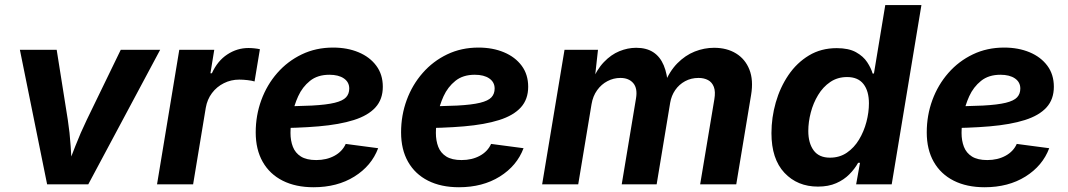

<svg xmlns="http://www.w3.org/2000/svg" viewBox="-20 -748 4335 779"><path d="M171.2 0 60.7 -545.9H210L255 -262.5Q263.2 -209.6 266.7 -155.3Q270.1 -101 273.5 -43.1H242.1Q264.6 -101 285.6 -155.1Q306.6 -209.1 332.4 -262.5L469.9 -545.9H629.8L338.1 0Z M617.1 0 707.4 -545.9H849.3L833.8 -450.8H839.7Q862.7 -501.3 902.4 -527.2Q942 -553.2 988 -553.2Q999.3 -553.2 1012.1 -551.9Q1024.9 -550.6 1034.5 -548.3L1012.8 -417.5Q1002.7 -420.8 984.5 -422.9Q966.3 -425 950.7 -425Q917.2 -425 888.3 -410.5Q859.3 -396 840 -370.3Q820.7 -344.6 814.9 -310.7L763.5 0Z M1252.3 11.7Q1179.7 11.7 1126.9 -14.9Q1074.2 -41.5 1045.9 -91.4Q1017.5 -141.2 1017.5 -210.9Q1017.5 -280 1040.3 -342.1Q1063.1 -404.1 1105 -451.9Q1147 -499.8 1204.5 -527.4Q1262 -555 1331.4 -555Q1389.2 -555 1434.8 -535.9Q1480.5 -516.8 1506.8 -481.2Q1533.2 -445.7 1533.2 -396Q1533.2 -345.1 1503.4 -312.3Q1473.7 -279.4 1415.6 -261Q1357.5 -242.6 1272.5 -235.3Q1187.5 -228 1076.9 -228L1092.1 -316.6Q1185.6 -316.6 1245.3 -319.7Q1305 -322.9 1338 -331Q1371 -339.1 1384 -353.2Q1397 -367.2 1397 -388.8Q1397 -414.7 1375.4 -429.7Q1353.8 -444.7 1316.3 -444.7Q1268.5 -444.7 1237.7 -419.9Q1206.9 -395.2 1189.8 -357.5Q1172.6 -319.8 1165.6 -279.7Q1158.6 -239.5 1158.6 -208.5Q1158.6 -177.4 1168.3 -152.4Q1177.9 -127.5 1200.8 -113Q1223.7 -98.6 1263 -98.6Q1304.9 -98.6 1336.9 -115.9Q1368.8 -133.2 1382.7 -164.1L1514.3 -146.7Q1487.5 -75.1 1417.9 -31.7Q1348.4 11.7 1252.3 11.7Z M1842.2 11.7Q1769.5 11.7 1716.8 -14.9Q1664.1 -41.5 1635.7 -91.4Q1607.3 -141.2 1607.3 -210.9Q1607.3 -280 1630.1 -342.1Q1652.9 -404.1 1694.9 -451.9Q1736.8 -499.8 1794.3 -527.4Q1851.9 -555 1921.3 -555Q1979 -555 2024.6 -535.9Q2070.3 -516.8 2096.7 -481.2Q2123 -445.7 2123 -396Q2123 -345.1 2093.3 -312.3Q2063.5 -279.4 2005.4 -261Q1947.3 -242.6 1862.3 -235.3Q1777.3 -228 1666.8 -228L1681.9 -316.6Q1775.5 -316.6 1835.2 -319.7Q1894.8 -322.9 1927.8 -331Q1960.9 -339.1 1973.9 -353.2Q1986.9 -367.2 1986.9 -388.8Q1986.9 -414.7 1965.2 -429.7Q1943.6 -444.7 1906.1 -444.7Q1858.3 -444.7 1827.6 -419.9Q1796.8 -395.2 1779.6 -357.5Q1762.5 -319.8 1755.5 -279.7Q1748.5 -239.5 1748.5 -208.5Q1748.5 -177.4 1758.1 -152.4Q1767.7 -127.5 1790.6 -113Q1813.5 -98.6 1852.8 -98.6Q1894.8 -98.6 1926.7 -115.9Q1958.6 -133.2 1972.5 -164.1L2104.2 -146.7Q2077.3 -75.1 2007.8 -31.7Q1938.2 11.7 1842.2 11.7Z M2179.6 0 2270.4 -545.9H2406.2L2391.2 -410.1L2380.1 -414.7Q2400.8 -465.4 2430 -495.9Q2459.2 -526.5 2493.1 -540.3Q2526.9 -554.1 2561.2 -554.1Q2602.9 -554.1 2630.6 -536Q2658.3 -517.9 2673 -482.9Q2687.7 -447.9 2690.5 -396.5L2675 -406Q2695.9 -458.4 2728 -491Q2760.2 -523.6 2798.7 -538.9Q2837.3 -554.1 2877.2 -554.1Q2929.2 -554.1 2966.5 -531.1Q3003.8 -508.2 3020.6 -465.5Q3037.4 -422.9 3027.5 -363.4L2967.2 0H2820.7L2878.3 -345.1Q2883.6 -376.3 2876.3 -395.3Q2869 -414.4 2852.7 -423.1Q2836.4 -431.8 2814.1 -431.8Q2784 -431.8 2759.5 -418.5Q2735.1 -405.2 2719.5 -382.5Q2703.9 -359.7 2699.1 -331.1L2644.2 0H2502.5L2560.5 -349Q2567.3 -389.6 2549.3 -410.7Q2531.2 -431.8 2497.2 -431.8Q2469.5 -431.8 2444.8 -418.9Q2420 -406.1 2402.8 -382.1Q2385.5 -358.2 2380 -325L2326 0Z M3298.6 9.1Q3215.3 9.1 3162.6 -47Q3110 -103.1 3110 -207.8Q3110 -270.9 3127.5 -332.2Q3145 -393.4 3178.9 -443.4Q3212.8 -493.3 3262.1 -523Q3311.3 -552.7 3374.9 -552.7Q3423.3 -552.7 3453 -536.2Q3482.7 -519.7 3498.4 -495.7Q3514.2 -471.7 3520.5 -449.7H3525.8L3571.8 -727.5H3718.5L3597.9 0H3453.6L3469.3 -87.4H3461.6Q3447.8 -62.6 3425.9 -40.6Q3404.1 -18.5 3372.6 -4.7Q3341.2 9.1 3298.6 9.1ZM3347.4 -108.3Q3386.4 -108.3 3415.9 -128.4Q3445.4 -148.5 3465.3 -181.5Q3485.1 -214.4 3495.3 -253.1Q3505.5 -291.7 3505.5 -328.9Q3505.5 -378.6 3483.4 -407Q3461.2 -435.4 3417.1 -435.4Q3378 -435.4 3348.6 -415.3Q3319.1 -395.3 3299.4 -362.6Q3279.6 -330 3269.6 -291.6Q3259.5 -253.3 3259.5 -216.4Q3259.5 -167.4 3281.2 -137.8Q3302.8 -108.3 3347.4 -108.3Z M3975 11.7Q3902.3 11.7 3849.6 -14.9Q3796.9 -41.5 3768.5 -91.4Q3740.1 -141.2 3740.1 -210.9Q3740.1 -280 3762.9 -342.1Q3785.8 -404.1 3827.7 -451.9Q3869.6 -499.8 3927.2 -527.4Q3984.7 -555 4054.1 -555Q4111.8 -555 4157.5 -535.9Q4203.1 -516.8 4229.5 -481.2Q4255.8 -445.7 4255.8 -396Q4255.8 -345.1 4226.1 -312.3Q4196.3 -279.4 4138.2 -261Q4080.1 -242.6 3995.1 -235.3Q3910.1 -228 3799.6 -228L3814.7 -316.6Q3908.3 -316.6 3968 -319.7Q4027.6 -322.9 4060.7 -331Q4093.7 -339.1 4106.7 -353.2Q4119.7 -367.2 4119.7 -388.8Q4119.7 -414.7 4098.1 -429.7Q4076.4 -444.7 4038.9 -444.7Q3991.2 -444.7 3960.4 -419.9Q3929.6 -395.2 3912.4 -357.5Q3895.3 -319.8 3888.3 -279.7Q3881.3 -239.5 3881.3 -208.5Q3881.3 -177.4 3890.9 -152.4Q3900.5 -127.5 3923.4 -113Q3946.4 -98.6 3985.6 -98.6Q4027.6 -98.6 4059.5 -115.9Q4091.5 -133.2 4105.3 -164.1L4237 -146.7Q4210.1 -75.1 4140.6 -31.7Q4071.1 11.7 3975 11.7Z"/></svg>

Font: Inter Variable
Style: Italic
Weight: 400
Italic angle: -9.39999°
Designer: Rasmus Andersson
Foundry: rsms
Version: Version 4.001;git-9221beed3